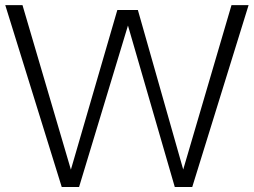

<svg xmlns="http://www.w3.org/2000/svg" viewBox="-20 -747 1014 767"><path d="M226.6 0 1 -726.6H69.8L263.2 -69.3L448.7 -707H530.8L711.9 -69.8L904.8 -726.6H973.1L748 0H678.2L491.2 -645L295.9 0Z"/></svg>

Font: Oxygen Light
Style: Regular
Weight: 300
Designer: vernon adams
Foundry: Vernon Adams
Version: Version Release 0.2.3 webfont; ttfautohint (v0.93.3-1d66) -l